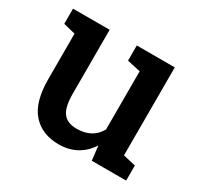

<svg xmlns="http://www.w3.org/2000/svg" viewBox="-121 -673 858 829"><g transform="rotate(30 308.0 -258.5)"><path d="M260.7 10.3Q175.8 10.3 128.2 -43.7Q80.6 -97.7 80.6 -211.4V-438L21 -452.6V-528.3H203.6V-210.4Q203.6 -142.1 225.3 -114.5Q247.1 -86.9 292.5 -86.9Q371.6 -86.9 405.3 -147.9V-438L338.9 -452.6V-528.3H528.3V-89.8L590.8 -75.2V0H419.4L411.1 -71.8Q386.2 -32.2 347.9 -11Q309.6 10.3 260.7 10.3Z"/></g></svg>

Font: Roboto Slab Medium
Style: Regular
Weight: 500
Designer: Google
Version: Version 2.001; ttfautohint (v1.8.3)